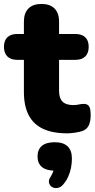

<svg xmlns="http://www.w3.org/2000/svg" viewBox="-31 -664 479 972"><path d="M310 11Q235 11 186.5 -12Q138 -35 114 -81.5Q90 -128 90 -198V-361H56Q24 -361 6.5 -378Q-11 -395 -11 -427Q-11 -459 6.5 -475.5Q24 -492 56 -492H90V-554Q90 -598 113 -621Q136 -644 179 -644Q222 -644 245 -621Q268 -598 268 -554V-492H350Q383 -492 400.5 -475.5Q418 -459 418 -427Q418 -395 400.5 -378Q383 -361 350 -361H268V-204Q268 -167 285.5 -149.5Q303 -132 341 -132Q355 -132 368 -135Q381 -138 392 -138Q408 -139 418 -128.5Q428 -118 428 -81Q428 -51 419 -30.5Q410 -10 387 -1Q373 4 349 7.5Q325 11 310 11ZM288 271Q276 285 260 287.5Q244 290 232 282.5Q220 275 217 260.5Q214 246 227 228Q235 215 240 199Q245 183 245 171L248 200Q204 200 181.5 181.5Q159 163 159 128Q159 93 181 74.5Q203 56 246 56Q289 56 311 76.5Q333 97 333 139Q333 162 328.5 185.5Q324 209 314 231Q304 253 288 271Z"/></svg>

Font: Nunito ExtraLight Black
Style: Regular
Weight: 900
Version: Version 3.602